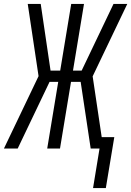

<svg xmlns="http://www.w3.org/2000/svg" viewBox="-29 -755 667 976"><path d="M444 201 477 0H432L381 -339H332L276 0H211L267 -339H223L61 0H-9L167 -368L112 -735H178L228 -396H277L333 -735H398L342 -396H386L548 -735H618L442 -367L488 -58H552L509 201Z"/></svg>

Font: Iosevka SS04 Lt Ex Obl
Style: Regular
Weight: 300
Width: 7
Italic angle: -9°
Monospace: yes
Designer: Belleve Invis
Foundry: Belleve Invis
Version: Version 19.0.0; ttfautohint (v1.8.4)